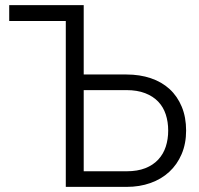

<svg xmlns="http://www.w3.org/2000/svg" viewBox="-20 -730 776 750"><path d="M16 -710H307V-439H474Q526 -439 569 -424.5Q612 -410 642.5 -382Q673 -354 690 -313Q707 -272 707 -220Q707 -169 689.5 -128Q672 -87 641 -58.5Q610 -30 567.5 -15Q525 0 475 0H237V-648H16ZM307 -61H475Q517 -61 547.5 -73Q578 -85 598 -106.5Q618 -128 627.5 -157Q637 -186 637 -220Q637 -254 627.5 -283Q618 -312 598 -333Q578 -354 547 -366Q516 -378 474 -378H307Z"/></svg>

Font: IngvarSans
Style: Regular
Weight: 400
Version: Version 1.000